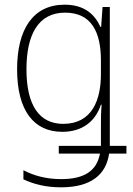

<svg xmlns="http://www.w3.org/2000/svg" viewBox="-20 -559 570 820"><path d="M256 -539C121 -539 53 -434 53 -263C53 -86 125 4 246 4C330 4 387 -39 411 -112H414C411 -76 411 -51 411 -23V64H231V97H407C393 171 340 206 241 206C177 206 124 191 80 168V207C123 227 174 241 241 241C367 241 433 188 446 97H520V64H449V-529H418L412 -444H409C384 -499 339 -539 256 -539ZM258 -505C372 -505 411 -420 411 -301V-242C411 -135 375 -30 250 -30C148 -30 93 -109 93 -263C93 -412 144 -505 258 -505Z"/></svg>

Font: Noto Sans SemiCondensed ExtraLight
Style: Regular
Weight: 200
Width: 4
Designer: Monotype Design Team
Foundry: Monotype Imaging Inc.
Version: Version 2.013